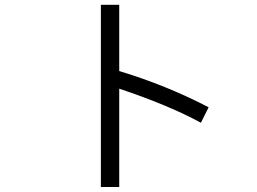

<svg xmlns="http://www.w3.org/2000/svg" viewBox="-20 -749 1040 776"><path d="M387.7 6.8Q387.7 -176.8 387.7 -729.5Q406.2 -729.5 461.9 -729.5Q461.9 -663.1 461.9 -461.9Q652.3 -404.3 823.2 -315.4Q812.5 -294.9 792 -252.9Q663.1 -323.2 461.9 -390.6Q461.9 -257.8 461.9 6.8Q443.4 6.8 387.7 6.8Z"/></svg>

Font: Gothic A1
Style: Regular
Weight: 400
Designer: HanYang I&C Co.,Ltd.
Version: Version 2.50